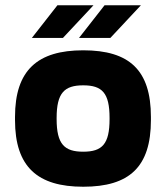

<svg xmlns="http://www.w3.org/2000/svg" viewBox="-20 -700 630 729"><path d="M37 -256V-244C37 -66 123 9 296 9C471 9 553 -66 553 -244V-256C553 -434 471 -509 296 -509C123 -509 37 -434 37 -256ZM101 -556H219L335 -680H198ZM195 -248V-252C195 -348 225 -376 296 -376C368 -376 396 -347 396 -252V-248C396 -153 368 -124 296 -124C225 -124 195 -152 195 -248ZM280 -556H399L515 -680H377Z"/></svg>

Font: LT Wave Alt Black
Style: Regular
Weight: 900
Designer: Daniel Lyons
Version: Version 2.5 (Glyphs App)